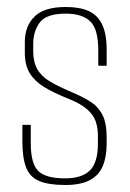

<svg xmlns="http://www.w3.org/2000/svg" viewBox="-20 -523 371 549"><path d="M166 6Q119 6 92 -5.5Q65 -17 54.5 -44.5Q44 -72 44 -119V-166H68V-113Q68 -55 89.5 -34Q111 -13 166 -13Q214 -13 237 -35.5Q260 -58 260 -113V-134Q260 -156 254 -175Q248 -194 228.5 -211Q209 -228 170 -243Q133 -258 106.5 -274Q80 -290 65.5 -313Q51 -336 51 -372V-403Q51 -448 78.5 -475.5Q106 -503 168 -503Q208 -503 233.5 -491.5Q259 -480 272 -453Q285 -426 285 -381V-335H261V-378Q261 -440 238 -462Q215 -484 168 -484Q113 -484 94 -459Q75 -434 75 -397V-377Q75 -346 86.5 -325.5Q98 -305 122 -290.5Q146 -276 184 -260Q215 -247 237.5 -233Q260 -219 272.5 -195.5Q285 -172 285 -129V-112Q285 -75 274 -48.5Q263 -22 237 -8Q211 6 166 6Z"/></svg>

Font: Alumni Sans Thin Thin
Style: Regular
Weight: 250
Version: Version 1.018